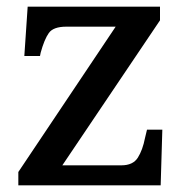

<svg xmlns="http://www.w3.org/2000/svg" viewBox="-20 -556 556 576"><path d="M35 0V-40L327 -476H179Q140 -476 126.5 -457Q113 -438 102 -398L100 -388H53L63 -536H460V-495L167 -60H344Q379 -60 393.5 -83Q408 -106 415 -142L421 -167H467L462 0Z"/></svg>

Font: Noto Serif Lao Medium
Style: Regular
Weight: 500
Designer: Monotype Design Team
Foundry: Monotype Imaging Inc.
Version: Version 2.003; ttfautohint (v1.8.4.7-5d5b)